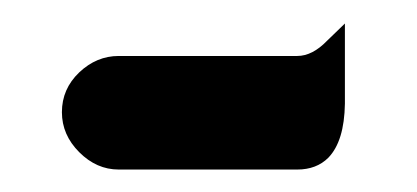

<svg xmlns="http://www.w3.org/2000/svg" viewBox="-20 -634 358 165"><path d="M33.2 -537.6Q33.2 -557.6 48.1 -571.8Q63 -585.9 82 -585.9H235.4Q248.5 -585.9 261.2 -599.1L276.4 -613.8V-544.9Q275.9 -512.7 262.2 -498.5Q252 -488.3 235.4 -488.3H82Q63 -488.3 48.1 -503.2Q33.2 -518.1 33.2 -537.6Z"/></svg>

Font: YuPearl-SemiBold
Style: SemiBold
Weight: 600
Designer: Max Yao
Foundry: Max-Everyday
Version: Version 1.011; ttfautohint (v1.8.3)